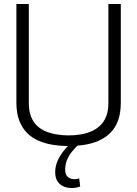

<svg xmlns="http://www.w3.org/2000/svg" viewBox="-20 -720 686 960"><path d="M62 -207V-700H124V-206Q124 -166 135 -137.5Q146 -109 166 -90.5Q186 -72 211.5 -62Q237 -52 266 -47.5Q295 -43 323 -43Q353 -43 381.5 -47.5Q410 -52 435 -62.5Q460 -73 480 -91.5Q500 -110 511 -138Q522 -166 522 -206V-700H584V-207Q584 -155 570.5 -118Q557 -81 532 -56Q507 -31 474 -16.5Q441 -2 402.5 4Q364 10 323 10Q282 10 244 4Q206 -2 172.5 -16.5Q139 -31 114.5 -56Q90 -81 76 -118Q62 -155 62 -207ZM337 220Q315 220 296.5 211.5Q278 203 267 186Q256 169 256 140Q256 113 267 86.5Q278 60 297.5 35.5Q317 11 342 -10L376 0Q356 18 340 38Q324 58 315 80Q306 102 306 127Q306 155 320 165.5Q334 176 351 176Q359 176 365 175Q371 174 376 172L381 212Q372 216 361.5 218Q351 220 337 220Z"/></svg>

Font: Georama ExtraCondensed Thin Light
Style: Regular
Weight: 300
Version: Version 1.001